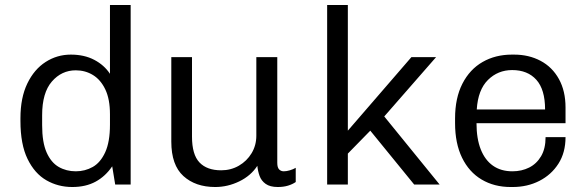

<svg xmlns="http://www.w3.org/2000/svg" viewBox="-20 -740 2350 770"><path d="M270 10Q213 10 166 -17Q119 -44 90.5 -102.5Q62 -161 62 -255V-266Q62 -348 89.5 -405Q117 -462 163 -491.5Q209 -521 264 -521Q318 -521 358 -500Q398 -479 421 -444V-720H504V0H442L430 -73Q403 -33 363.5 -11.5Q324 10 270 10ZM284 -53Q321 -53 352 -70.5Q383 -88 402 -129.5Q421 -171 421 -240V-282Q421 -342 402.5 -381Q384 -420 353 -439Q322 -458 284 -458Q227 -458 188 -413Q149 -368 149 -278V-238Q149 -169 167 -128.5Q185 -88 215.5 -70.5Q246 -53 284 -53Z M843 10Q764 10 715.5 -34Q667 -78 667 -172V-511H750V-192Q750 -120 780 -88.5Q810 -57 867 -57Q906 -57 938 -75.5Q970 -94 989 -125.5Q1008 -157 1008 -196V-511H1092V-87Q1092 -68 1099.5 -60.5Q1107 -53 1118 -53Q1129 -53 1142.5 -57Q1156 -61 1166 -67V-10Q1153 -1 1135 4.5Q1117 10 1094 10Q1063 10 1045.5 -2.5Q1028 -15 1021 -34.5Q1014 -54 1012 -75Q986 -35 939.5 -12.5Q893 10 843 10Z M1292 0V-720H1375V-216L1630 -511H1729L1521 -273L1743 0H1641L1465 -216L1375 -124V0Z M2028 10Q1962 10 1911.5 -20Q1861 -50 1833 -107.5Q1805 -165 1805 -246V-265Q1805 -347 1834.5 -404.5Q1864 -462 1915.5 -491.5Q1967 -521 2033 -521H2042Q2101 -521 2148 -496Q2195 -471 2221.5 -423Q2248 -375 2248 -309V-246H1891Q1891 -184 1908 -141Q1925 -98 1957 -75.5Q1989 -53 2035 -53Q2072 -53 2102 -68Q2132 -83 2150 -113.5Q2168 -144 2168 -190H2248Q2248 -128 2219.5 -83.5Q2191 -39 2143 -14.5Q2095 10 2036 10ZM1892 -301H2166Q2166 -381 2131 -420Q2096 -459 2034 -459Q1977 -459 1937 -419.5Q1897 -380 1892 -301Z"/></svg>

Font: Chivo Medium Light
Style: Regular
Weight: 300
Version: Version 2.002